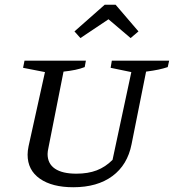

<svg xmlns="http://www.w3.org/2000/svg" viewBox="-20 -779 731 807"><path d="M288 8Q199 8 147.5 -28Q96 -64 96 -129Q96 -136 97 -145.5Q98 -155 100 -164L169 -476L77 -494L83 -524H341L336 -497Q318 -490 296.5 -485.5Q275 -481 247 -478L184 -160Q182 -150 181 -144Q180 -138 180 -132Q180 -91 211 -70Q242 -49 301 -49Q350 -49 386.5 -63Q423 -77 453 -107L532 -476L445 -494L450 -524H691L685 -497Q667 -491 646 -486.5Q625 -482 594 -478L533 -173Q516 -86 452.5 -39Q389 8 288 8ZM466 -759 562 -647 529 -619 436 -698 318 -619 293 -647 420 -759Z"/></svg>

Font: Piazzolla SC
Style: Italic
Weight: 400
Italic angle: -11.3°
Designer: Juan Pablo del Peral
Foundry: Huerta Tipografica
Version: Version 1.330